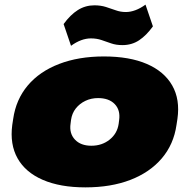

<svg xmlns="http://www.w3.org/2000/svg" viewBox="-20 -797 819 830"><path d="M349 13Q240 13 165 -19.5Q90 -52 56 -112.5Q22 -173 33 -257L37 -283Q49 -367 100 -427.5Q151 -488 235.5 -520.5Q320 -553 429 -553Q540 -553 615 -520.5Q690 -488 724.5 -427.5Q759 -367 747 -283L743 -257Q731 -173 679.5 -112.5Q628 -52 544 -19.5Q460 13 349 13ZM375 -167Q421 -167 454 -193.5Q487 -220 493 -262L495 -278Q501 -321 476 -347Q451 -373 404 -373Q374 -373 349 -361Q324 -349 307.5 -328Q291 -307 287 -278L285 -262Q279 -220 304 -193.5Q329 -167 375 -167ZM255 -693Q284 -733 316.5 -753.5Q349 -774 388 -774Q415 -774 437.5 -767Q460 -760 480.5 -752.5Q501 -745 524 -745Q544 -745 565.5 -753Q587 -761 609 -777L641 -683Q613 -644 581.5 -623Q550 -602 509 -602Q482 -602 460.5 -609.5Q439 -617 418.5 -624Q398 -631 373 -631Q352 -631 330.5 -623Q309 -615 287 -599Z"/></svg>

Font: Pathway Extreme 8pt Thin 12pt Black
Style: Italic
Weight: 900
Italic angle: -8°
Version: Version 1.001;gftools[0.9.26]